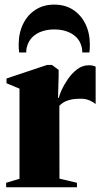

<svg xmlns="http://www.w3.org/2000/svg" viewBox="-20 -792 444 812"><path d="M6 0V-19L62.5 -36V-417L7.5 -440V-460L179.5 -517.5H199.5L228 -496.5V-472.5L225.5 -378.5H229Q230.5 -388.5 240.2 -410.5Q250 -432.5 266.8 -457Q283.5 -481.5 306 -498.8Q328.5 -516 355.5 -516Q366.5 -516 373.2 -514.2Q380 -512.5 384.5 -510V-352Q378 -358 361.2 -366.2Q344.5 -374.5 321 -374.5Q302.5 -374.5 286.2 -372Q270 -369.5 256.2 -363Q242.5 -356.5 231 -344.5L231.5 -36.5L305.5 -19V0ZM209.5 -772.5Q255 -772.5 288.8 -750.8Q322.5 -729 341.2 -690.8Q360 -652.5 360 -603.5Q360 -592.5 359.5 -585.2Q359 -578 358 -570H328Q328 -575 327.5 -581.2Q327 -587.5 325 -594.5Q319 -618.5 302.5 -634.8Q286 -651 262.2 -659.2Q238.5 -667.5 209.5 -667.5Q181 -667.5 157 -659.2Q133 -651 116.8 -634.8Q100.5 -618.5 94 -594.5Q92 -587.5 91.5 -581.2Q91 -575 91 -570H61Q60 -578 59.5 -585.2Q59 -592.5 59 -603.5Q59 -652.5 77.8 -690.8Q96.5 -729 130.2 -750.8Q164 -772.5 209.5 -772.5Z"/></svg>

Font: Merriweather 144pt Black
Style: Regular
Weight: 900
Version: Version 2.100